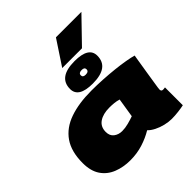

<svg xmlns="http://www.w3.org/2000/svg" viewBox="-263 -1219 1423 1423"><g transform="rotate(-45 448.5 -507.5)"><path d="M726 10Q693 10 656 1Q619 -8 587.5 -24Q556 -40 537 -60Q486 -29 424 -9.5Q362 10 292 10Q219 10 158.5 -14Q98 -38 62.5 -90Q27 -142 27 -226Q27 -346 78 -419.5Q129 -493 224.5 -526.5Q320 -560 453 -560Q510 -560 570.5 -556.5Q631 -553 687 -547Q743 -541 789 -533Q835 -525 863 -517Q848 -427 839 -368.5Q830 -310 824.5 -276.5Q819 -243 817 -228Q815 -213 815 -208Q815 -200 819 -194.5Q823 -189 834 -189Q843 -189 855 -191V-4Q833 1 796 5.5Q759 10 726 10ZM530 -214 554 -365Q532 -372 507.5 -374.5Q483 -377 458 -377Q391 -377 351 -349.5Q311 -322 311 -268Q311 -227 338 -206.5Q365 -186 402 -186Q434 -186 468 -195Q502 -204 530 -214ZM497 -589Q349 -589 349 -680Q349 -803 519 -803Q667 -803 667 -712Q667 -589 497 -589ZM506 -673Q539 -673 539 -697Q539 -719 510 -719Q477 -719 477 -695Q477 -673 506 -673ZM418 -831 546 -1025H813L625 -831Z"/></g></svg>

Font: Georama ExtraExtended Black
Style: Italic
Weight: 900
Width: 8
Italic angle: -9°
Designer: Jean-Baptiste Levee
Foundry: Production Type
Version: Version 1.000